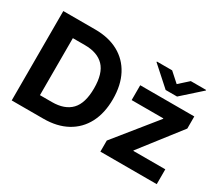

<svg xmlns="http://www.w3.org/2000/svg" viewBox="-128 -1051 1554 1353"><g transform="rotate(30 649.5 -374.5)"><path d="M321 0H63.2V-727.3H323.2Q432.9 -727.3 512.3 -683.8Q591.6 -640.3 634.2 -558.9Q676.8 -477.6 676.8 -364.3Q676.8 -250.7 634.1 -169Q591.3 -87.4 511.5 -43.7Q431.8 0 321 0ZM217 -131.7H314.6Q417.3 -131.7 470.3 -187.1Q523.4 -242.5 523.4 -364.3Q523.4 -485.4 470.3 -540.5Q417.3 -595.5 315 -595.5H217ZM784.8 0V-90.2L1051.8 -420.8V-424.7H794V-545.5H1234V-447.1L983.3 -124.6V-120.7H1243.3V0ZM936.4 -748.9 1012.4 -680.8 1088.1 -748.9H1212.7V-744L1058.6 -606.2H965.9L812.1 -744V-748.9Z"/></g></svg>

Font: Inter UI
Style: Bold
Weight: 700
Designer: Rasmus Andersson
Foundry: rsms
Version: 3.2;8d6f07862